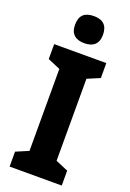

<svg xmlns="http://www.w3.org/2000/svg" viewBox="-174 -993 711 1052"><g transform="rotate(20 181.5 -466.5)"><path d="M182 -933C129 -933 100 -909 100 -853C100 -799 131 -775 182 -775C232 -775 263 -799 263 -853C263 -908 234 -933 182 -933ZM333 0V-87L260 -118V-596L333 -627V-714H29V-627L102 -596V-118L29 -87V0Z"/></g></svg>

Font: Noto Sans Myanmar UI Condensed ExtraBold
Style: Regular
Weight: 800
Width: 3
Designer: Monotype Design Team
Foundry: Monotype Imaging Inc.
Version: Version 2.103